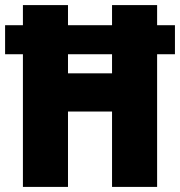

<svg xmlns="http://www.w3.org/2000/svg" viewBox="-23 -734 707 754"><path d="M67 0V-521H-3V-635H67V-714H244V-635H417V-714H594V-635H664V-521H594V0H417V-296H244V0ZM244 -446H417V-521H244Z"/></svg>

Font: Noto Sans Telugu Condensed Black
Style: Regular
Weight: 900
Width: 3
Designer: Jelle Bosma - Monotype Design Team
Foundry: Monotype Imaging Inc.
Version: Version 2.005; ttfautohint (v1.8.4.7-5d5b)